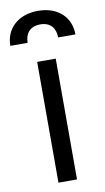

<svg xmlns="http://www.w3.org/2000/svg" viewBox="-116 -811 469 854"><g transform="rotate(-10 119.0 -384.0)"><path d="M76.7 0H160.5V-545.5H76.7ZM-28.4 -636.4H49.7C49.7 -673.3 68.2 -707.4 119.3 -707.4C167.6 -707.4 187.5 -674.7 187.5 -636.4H265.6C265.6 -713.1 210.2 -768.5 119.3 -768.5C28.4 -768.5 -28.4 -713.1 -28.4 -636.4Z"/></g></svg>

Font: Magic Ui Pro
Style: Regular
Weight: 400
Designer: Stefan Endress, Andreas Faust
Version: Version 1.000;FEAKit 1.0